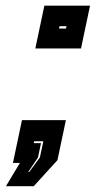

<svg xmlns="http://www.w3.org/2000/svg" viewBox="-46 -560 344 660"><path d="M-25.5 80 22.5 0H-1.5L29.5 -147H180.5L151.5 -9.5L70 80ZM51 31H54.5L91 -18.5L103 -74.5H71.5L70 -68H95L84.5 -18.5ZM75.5 -393.5 106.5 -540.5H263.5L232.5 -393.5ZM157 -462H181L182.5 -470H158.5Z"/></svg>

Font: Tourney Expanded ExtraBold
Style: Italic
Weight: 800
Width: 7
Italic angle: -12°
Designer: Tyler Finck
Foundry: Etcetera Type Co
Version: Version 1.010; ttfautohint (v1.8.3)